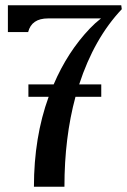

<svg xmlns="http://www.w3.org/2000/svg" viewBox="-20 -710 483 730"><path d="M88 -342V-389H184Q237 -513 322 -602Q341 -622 364 -640H163Q100 -640 87 -588H10V-690H441L443 -675Q338 -564 281 -389H365V-342H267Q225 -187 225 0H109Q109 -188 165 -342Z"/></svg>

Font: Trochut
Style: Regular
Weight: 400
Designer: Andreu Balius
Foundry: Andreu Balius
Version: Version 1.001